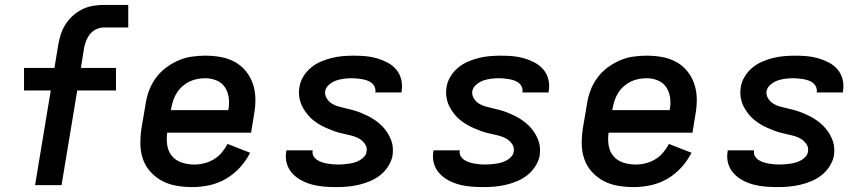

<svg xmlns="http://www.w3.org/2000/svg" viewBox="-20 -755 3540 783"><path d="M123 0 187 -386H78V-478H202L218 -575Q222 -597 229 -618Q236 -639 249 -658.5Q262 -678 280 -693.5Q298 -709 318.5 -718.5Q339 -728 361 -731.5Q383 -735 404 -735H503V-643H404Q389 -643 374 -636.5Q359 -630 348.5 -617.5Q338 -605 332 -590Q326 -575 323 -560L310 -478H453V-386H295L231 0Z M764 8Q731 8 699.5 2.5Q668 -3 641.5 -17Q615 -31 594 -54Q573 -77 563 -106Q553 -135 552.5 -167Q552 -199 557 -232L574 -332Q578 -359 588 -386Q598 -413 615.5 -437Q633 -461 657 -479Q681 -497 707.5 -508.5Q734 -520 762 -524Q790 -528 817 -528Q849 -528 880 -522.5Q911 -517 937.5 -502.5Q964 -488 983 -464.5Q1002 -441 1011.5 -412.5Q1021 -384 1021.5 -352Q1022 -320 1016 -288L1004 -214H662Q658 -188 662 -162.5Q666 -137 681.5 -118.5Q697 -100 721.5 -92Q746 -84 772 -84Q792 -84 812.5 -89Q833 -94 851.5 -105Q870 -116 884 -132.5Q898 -149 908 -168L1000 -132Q984 -100 958.5 -72Q933 -44 901 -25.5Q869 -7 833.5 0.5Q798 8 764 8ZM677 -306H911Q916 -331 913 -355Q910 -379 898 -398Q886 -417 864 -426.5Q842 -436 817 -436Q802 -436 785.5 -433Q769 -430 754 -423Q739 -416 725.5 -404.5Q712 -393 702.5 -378.5Q693 -364 687.5 -348.5Q682 -333 679 -317Z M1351 8Q1326 8 1301.5 6Q1277 4 1254 -2Q1231 -8 1210 -19Q1189 -30 1173 -47Q1157 -64 1150 -87Q1143 -110 1147 -135L1148 -142H1255V-140Q1253 -128 1258.5 -118.5Q1264 -109 1273 -103Q1282 -97 1292.5 -93.5Q1303 -90 1314 -88Q1325 -86 1336.5 -85Q1348 -84 1359 -84Q1370 -84 1381 -85Q1392 -86 1403 -87.5Q1414 -89 1425.5 -92.5Q1437 -96 1447 -101.5Q1457 -107 1465.5 -116.5Q1474 -126 1475 -137Q1478 -153 1469.5 -166Q1461 -179 1449 -187Q1437 -195 1422 -199.5Q1407 -204 1392 -207Q1377 -210 1362.5 -214Q1348 -218 1334 -223.5Q1320 -229 1306.5 -235Q1293 -241 1280 -249Q1267 -257 1255.5 -266.5Q1244 -276 1235 -287Q1226 -298 1218 -311Q1210 -324 1205.5 -338Q1201 -352 1199.5 -367.5Q1198 -383 1201 -399Q1204 -421 1216.5 -442Q1229 -463 1247.5 -478.5Q1266 -494 1288 -503.5Q1310 -513 1332 -518.5Q1354 -524 1377 -526Q1400 -528 1422 -528Q1446 -528 1470 -526Q1494 -524 1516.5 -517.5Q1539 -511 1560 -500Q1581 -489 1595.5 -472Q1610 -455 1616 -432Q1622 -409 1618 -385L1617 -378H1510L1511 -380Q1512 -391 1508 -400.5Q1504 -410 1496 -416.5Q1488 -423 1478 -426.5Q1468 -430 1457.5 -432Q1447 -434 1436 -435Q1425 -436 1415 -436Q1399 -436 1383 -434Q1367 -432 1352 -427Q1337 -422 1323 -410.5Q1309 -399 1306 -383Q1304 -368 1312 -354.5Q1320 -341 1332.5 -333Q1345 -325 1359.5 -321Q1374 -317 1389 -313.5Q1404 -310 1419 -306Q1434 -302 1448 -296.5Q1462 -291 1475.5 -284.5Q1489 -278 1501 -270.5Q1513 -263 1524.5 -253.5Q1536 -244 1545.5 -233Q1555 -222 1562.5 -209.5Q1570 -197 1575.5 -182.5Q1581 -168 1582 -152.5Q1583 -137 1581 -121Q1577 -99 1563.5 -77.5Q1550 -56 1531 -41Q1512 -26 1489.5 -16.5Q1467 -7 1443.5 -1.5Q1420 4 1397 6Q1374 8 1351 8Z M1951 8Q1926 8 1901.5 6Q1877 4 1854 -2Q1831 -8 1810 -19Q1789 -30 1773 -47Q1757 -64 1750 -87Q1743 -110 1747 -135L1748 -142H1855V-140Q1853 -128 1858.5 -118.5Q1864 -109 1873 -103Q1882 -97 1892.5 -93.5Q1903 -90 1914 -88Q1925 -86 1936.5 -85Q1948 -84 1959 -84Q1970 -84 1981 -85Q1992 -86 2003 -87.5Q2014 -89 2025.5 -92.5Q2037 -96 2047 -101.5Q2057 -107 2065.5 -116.5Q2074 -126 2075 -137Q2078 -153 2069.5 -166Q2061 -179 2049 -187Q2037 -195 2022 -199.5Q2007 -204 1992 -207Q1977 -210 1962.5 -214Q1948 -218 1934 -223.5Q1920 -229 1906.5 -235Q1893 -241 1880 -249Q1867 -257 1855.5 -266.5Q1844 -276 1835 -287Q1826 -298 1818 -311Q1810 -324 1805.5 -338Q1801 -352 1799.5 -367.5Q1798 -383 1801 -399Q1804 -421 1816.5 -442Q1829 -463 1847.5 -478.5Q1866 -494 1888 -503.5Q1910 -513 1932 -518.5Q1954 -524 1977 -526Q2000 -528 2022 -528Q2046 -528 2070 -526Q2094 -524 2116.5 -517.5Q2139 -511 2160 -500Q2181 -489 2195.5 -472Q2210 -455 2216 -432Q2222 -409 2218 -385L2217 -378H2110L2111 -380Q2112 -391 2108 -400.5Q2104 -410 2096 -416.5Q2088 -423 2078 -426.5Q2068 -430 2057.5 -432Q2047 -434 2036 -435Q2025 -436 2015 -436Q1999 -436 1983 -434Q1967 -432 1952 -427Q1937 -422 1923 -410.5Q1909 -399 1906 -383Q1904 -368 1912 -354.5Q1920 -341 1932.5 -333Q1945 -325 1959.5 -321Q1974 -317 1989 -313.5Q2004 -310 2019 -306Q2034 -302 2048 -296.5Q2062 -291 2075.5 -284.5Q2089 -278 2101 -270.5Q2113 -263 2124.5 -253.5Q2136 -244 2145.5 -233Q2155 -222 2162.5 -209.5Q2170 -197 2175.5 -182.5Q2181 -168 2182 -152.5Q2183 -137 2181 -121Q2177 -99 2163.5 -77.5Q2150 -56 2131 -41Q2112 -26 2089.5 -16.5Q2067 -7 2043.5 -1.5Q2020 4 1997 6Q1974 8 1951 8Z M2564 8Q2531 8 2499.5 2.5Q2468 -3 2441.5 -17Q2415 -31 2394 -54Q2373 -77 2363 -106Q2353 -135 2352.5 -167Q2352 -199 2357 -232L2374 -332Q2378 -359 2388 -386Q2398 -413 2415.5 -437Q2433 -461 2457 -479Q2481 -497 2507.5 -508.5Q2534 -520 2562 -524Q2590 -528 2617 -528Q2649 -528 2680 -522.5Q2711 -517 2737.5 -502.5Q2764 -488 2783 -464.5Q2802 -441 2811.5 -412.5Q2821 -384 2821.5 -352Q2822 -320 2816 -288L2804 -214H2462Q2458 -188 2462 -162.5Q2466 -137 2481.5 -118.5Q2497 -100 2521.5 -92Q2546 -84 2572 -84Q2592 -84 2612.5 -89Q2633 -94 2651.5 -105Q2670 -116 2684 -132.5Q2698 -149 2708 -168L2800 -132Q2784 -100 2758.5 -72Q2733 -44 2701 -25.5Q2669 -7 2633.5 0.5Q2598 8 2564 8ZM2477 -306H2711Q2716 -331 2713 -355Q2710 -379 2698 -398Q2686 -417 2664 -426.5Q2642 -436 2617 -436Q2602 -436 2585.5 -433Q2569 -430 2554 -423Q2539 -416 2525.5 -404.5Q2512 -393 2502.5 -378.5Q2493 -364 2487.5 -348.5Q2482 -333 2479 -317Z M3151 8Q3126 8 3101.5 6Q3077 4 3054 -2Q3031 -8 3010 -19Q2989 -30 2973 -47Q2957 -64 2950 -87Q2943 -110 2947 -135L2948 -142H3055V-140Q3053 -128 3058.5 -118.5Q3064 -109 3073 -103Q3082 -97 3092.5 -93.5Q3103 -90 3114 -88Q3125 -86 3136.5 -85Q3148 -84 3159 -84Q3170 -84 3181 -85Q3192 -86 3203 -87.5Q3214 -89 3225.5 -92.5Q3237 -96 3247 -101.5Q3257 -107 3265.5 -116.5Q3274 -126 3275 -137Q3278 -153 3269.5 -166Q3261 -179 3249 -187Q3237 -195 3222 -199.5Q3207 -204 3192 -207Q3177 -210 3162.5 -214Q3148 -218 3134 -223.5Q3120 -229 3106.5 -235Q3093 -241 3080 -249Q3067 -257 3055.5 -266.5Q3044 -276 3035 -287Q3026 -298 3018 -311Q3010 -324 3005.5 -338Q3001 -352 2999.5 -367.5Q2998 -383 3001 -399Q3004 -421 3016.5 -442Q3029 -463 3047.5 -478.5Q3066 -494 3088 -503.5Q3110 -513 3132 -518.5Q3154 -524 3177 -526Q3200 -528 3222 -528Q3246 -528 3270 -526Q3294 -524 3316.5 -517.5Q3339 -511 3360 -500Q3381 -489 3395.5 -472Q3410 -455 3416 -432Q3422 -409 3418 -385L3417 -378H3310L3311 -380Q3312 -391 3308 -400.5Q3304 -410 3296 -416.5Q3288 -423 3278 -426.5Q3268 -430 3257.5 -432Q3247 -434 3236 -435Q3225 -436 3215 -436Q3199 -436 3183 -434Q3167 -432 3152 -427Q3137 -422 3123 -410.5Q3109 -399 3106 -383Q3104 -368 3112 -354.5Q3120 -341 3132.5 -333Q3145 -325 3159.5 -321Q3174 -317 3189 -313.5Q3204 -310 3219 -306Q3234 -302 3248 -296.5Q3262 -291 3275.5 -284.5Q3289 -278 3301 -270.5Q3313 -263 3324.5 -253.5Q3336 -244 3345.5 -233Q3355 -222 3362.5 -209.5Q3370 -197 3375.5 -182.5Q3381 -168 3382 -152.5Q3383 -137 3381 -121Q3377 -99 3363.5 -77.5Q3350 -56 3331 -41Q3312 -26 3289.5 -16.5Q3267 -7 3243.5 -1.5Q3220 4 3197 6Q3174 8 3151 8Z"/></svg>

Font: Iosevka Aile Semibold
Style: Italic
Weight: 600
Italic angle: -9°
Designer: Belleve Invis
Foundry: Belleve Invis
Version: Version 31.1.0; ttfautohint (v1.8.4)